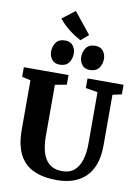

<svg xmlns="http://www.w3.org/2000/svg" viewBox="-123 -1281 989 1367"><g transform="rotate(10 372.0 -597.0)"><path d="M387 8Q285 8 216.5 -24.2Q148 -56.5 113.2 -125.2Q78.5 -194 78.5 -302.5V-659.5L16 -673.5V-743H339V-673.5L255.5 -658V-288.5Q255.5 -233.5 264.8 -191.2Q274 -149 293.2 -120Q312.5 -91 342 -76.2Q371.5 -61.5 412 -61.5Q466.5 -61.5 499.8 -90.2Q533 -119 548.2 -169.5Q563.5 -220 563.5 -286V-659L476.5 -673.5V-743H737V-673.5L671.5 -659.5V-295.5Q671.5 -214 650.5 -156.2Q629.5 -98.5 591 -62.2Q552.5 -26 500.5 -9Q448.5 8 387 8ZM263.5 -805Q225.5 -805 206.5 -830Q187.5 -855 187.5 -886Q187.5 -925.5 208.5 -953.5Q229.5 -981.5 272.5 -981.5H273.5Q312 -981.5 330.8 -956.5Q349.5 -931.5 349.5 -900.5Q349.5 -861 328.5 -833Q307.5 -805 264.5 -805ZM481.5 -805Q443.5 -805 424.5 -830Q405.5 -855 405.5 -886Q405.5 -925.5 426.5 -953.5Q447.5 -981.5 490.5 -981.5H491.5Q530 -981.5 548.8 -956.5Q567.5 -931.5 567.5 -900.5Q567.5 -861 546.5 -833Q525.5 -805 482.5 -805ZM378.5 -1002Q360 -1012 338.8 -1025.5Q317.5 -1039 296 -1055.5Q274.5 -1072 254.8 -1091Q235 -1110 219.5 -1131L311.5 -1201.5L434 -1049L379 -1002Z"/></g></svg>

Font: Merriweather Light 18pt Black
Style: Regular
Weight: 900
Version: Version 2.100